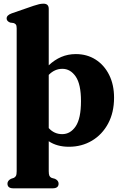

<svg xmlns="http://www.w3.org/2000/svg" viewBox="-20 -784 668 1042"><path d="M244.5 -736V-429.5Q275.5 -459 312.2 -474.8Q349 -490.5 391.5 -490.5Q452 -490.5 498.8 -460.8Q545.5 -431 572.2 -377.8Q599 -324.5 599 -254Q599 -173.5 566.8 -113.5Q534.5 -53.5 479 -20.5Q423.5 12.5 354 12.5Q289.5 12.5 244.5 -17.5V145Q244.5 162.5 248.2 170.2Q252 178 260.5 181.5L278.5 186.5Q298 196 298 212.5Q298 238 266 238H52Q20.5 238 20.5 212.5Q20.5 196.5 39.5 186.5L54.5 181.5Q62.5 178 66.5 170.5Q70.5 163 70.5 145V-630.5Q70.5 -645.5 66 -651Q61.5 -656.5 53.5 -659L35 -661.5Q16 -669 16 -684Q16 -701.5 43.5 -711.5L162 -752.5Q180.5 -758.5 192 -761.2Q203.5 -764 216 -764Q244.5 -764 244.5 -736ZM318.5 -410.5Q276.5 -410.5 244.5 -377.5V-89Q274 -56 317.5 -56Q362 -56 390.8 -98.5Q419.5 -141 419.5 -235.5Q419.5 -327 390.8 -368.8Q362 -410.5 318.5 -410.5Z"/></svg>

Font: Fraunces 9pt
Style: Bold
Weight: 700
Version: Version 1.000;[b76b70a41]